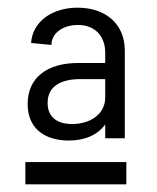

<svg xmlns="http://www.w3.org/2000/svg" viewBox="-20 -728 408 500"><path d="M254 -591V-564H184C104 -564 52 -527 52 -457C52 -389 102 -362 159 -362C200 -362 234 -376 254 -404V-368H305V-597C305 -662 259 -708 182 -708C114 -708 64 -670 61 -616L114 -611C114 -642 144 -663 183 -663C229 -663 254 -632 254 -591ZM46 -248H309V-306H46ZM104 -460C104 -503 138 -522 189 -522H254V-474C254 -430 214 -405 168 -405C131 -405 104 -421 104 -460Z"/></svg>

Font: Vanilla Cream Book
Style: Regular
Weight: 400
Designer: Jeremy Tribby, Jinavaṁso
Foundry: Tribby Type
Version: Version 1.422;Glyphs 3.1.2 (3151)